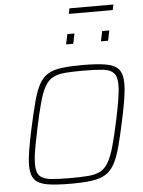

<svg xmlns="http://www.w3.org/2000/svg" viewBox="-66 -1093 858 1153"><g transform="rotate(-5 363.0 -517.0)"><path d="M315 8Q225 8 172 -1Q119 -10 96 -38Q73 -66 73 -122Q73 -160 82 -215Q91 -270 107 -344Q128 -440 145 -504Q162 -568 183.5 -606.5Q205 -645 237 -664Q269 -683 319 -689.5Q369 -696 444 -696Q534 -696 587 -686.5Q640 -677 663 -649Q686 -621 686 -564Q686 -525 677.5 -471.5Q669 -418 653 -344Q633 -250 616 -187Q599 -124 577.5 -85Q556 -46 523.5 -26Q491 -6 440.5 1Q390 8 315 8ZM312 -26Q377 -26 421 -29.5Q465 -33 494 -48Q523 -63 543 -97Q563 -131 580 -190.5Q597 -250 617 -344Q633 -419 641.5 -471.5Q650 -524 650 -559Q650 -609 630 -630.5Q610 -652 565.5 -657Q521 -662 447 -662Q382 -662 338 -658.5Q294 -655 265 -640Q236 -625 216 -591Q196 -557 179.5 -497.5Q163 -438 143 -344Q133 -294 125 -254Q117 -214 113 -183Q109 -152 109 -128Q109 -79 129 -57.5Q149 -36 194 -31Q239 -26 312 -26ZM568 -828 581 -889H624L611 -828ZM358 -828 371 -889H414L401 -828ZM390 -1009 397 -1042H662L655 -1009Z"/></g></svg>

Font: Saira Thin
Style: Italic
Weight: 100
Italic angle: -12°
Designer: Hector Gatti with collaboration of the Omnibus-Type team
Foundry: Omnibus-Type
Version: Version 1.101